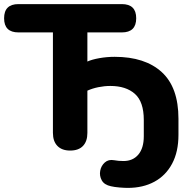

<svg xmlns="http://www.w3.org/2000/svg" viewBox="-23 -725 937 936"><path d="M600 191Q584 191 559.5 189Q535 187 518 183Q485 176 473 154Q461 132 465.5 107.5Q470 83 488 67Q506 51 533 56Q554 60 579 60Q625 60 651.5 28.5Q678 -3 678 -61V-140Q678 -229 634.5 -267.5Q591 -306 515 -306Q486 -306 456.5 -300Q427 -294 403 -283V-77Q403 -36 381.5 -13.5Q360 9 319 9Q279 9 257 -13.5Q235 -36 235 -77V-567H67Q-3 -567 -3 -636Q-3 -705 67 -705H571Q641 -705 641 -636Q641 -567 571 -567H403V-425Q425 -435 461.5 -441.5Q498 -448 536 -448Q684 -448 765.5 -373.5Q847 -299 847 -146V-68Q847 15 816 73Q785 131 729.5 161Q674 191 600 191Z"/></svg>

Font: Chiron GoRound TC EB
Style: Regular
Weight: 700
Designer: Ryoko NISHIZUKA 西塚涼子 (kana, bopomofo & ideographs); Paul D. Hunt (Latin, Greek & Cyrillic); Sandoll Communications 산돌커뮤니
Foundry: Adobe
Version: Version 1.000;hotconv 1.1.1;makeotfexe 2.6.0